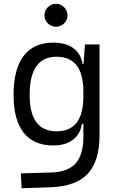

<svg xmlns="http://www.w3.org/2000/svg" viewBox="-20 -750 626 1003"><path d="M92.8 233.4 88.9 155.8 250 150.9Q336.4 147.9 375.7 102.8Q415 57.6 415.5 -30.3V-103H407.7Q400.4 -50.3 361.8 -20.3Q323.2 9.8 257.3 9.8Q155.8 9.8 103.3 -57.1Q50.8 -124 50.8 -253.9Q50.8 -388.7 103.5 -458Q156.2 -527.3 258.3 -527.3Q323.2 -527.3 363 -498.5Q402.8 -469.7 411.1 -416.5H416.5L423.8 -517.6H500V-45.9Q500 92.3 438 158.2Q376 224.1 240.2 228.5ZM415.5 -271.5Q415.5 -453.6 275.4 -453.6Q134.8 -453.6 134.8 -253.9Q134.8 -64 275.9 -64Q415.5 -64 415.5 -246.1ZM272.5 -610.4Q247.6 -610.4 230 -627.7Q212.4 -645 212.4 -669.9Q212.4 -694.8 230 -712.4Q247.6 -730 272.5 -730Q297.4 -730 314.9 -712.4Q332.5 -694.8 332.5 -669.9Q332.5 -645 314.9 -627.7Q297.4 -610.4 272.5 -610.4Z"/></svg>

Font: Cascadia Code PL SemiLight
Style: Regular
Weight: 350
Monospace: yes
Designer: Aaron Bell
Foundry: Saja Typeworks
Version: Version 2404.023; ttfautohint (v1.8.4)